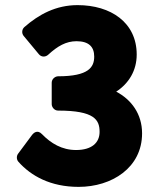

<svg xmlns="http://www.w3.org/2000/svg" viewBox="-20 -693 625 750"><path d="M51 -93C44 -84 44 -70 52 -61C101 -6 177 37 287 37C417 37 535 -38 535 -172C535 -248 493 -304 434 -335C483 -367 514 -417 514 -480C514 -605 413 -673 283 -673C199 -673 132 -637 75 -587C65 -578 64 -562 73 -552L132 -481C142 -469 158 -470 168 -479C205 -513 238 -532 279 -532C327 -532 348 -510 348 -472C348 -431 327 -395 207 -395C196 -395 182 -385 182 -370V-286C182 -275 192 -261 207 -261C349 -261 369 -225 369 -178C369 -135 338 -107 277 -107C222 -107 179 -133 144 -169C126 -188 111 -173 106 -167Z"/></svg>

Font: Falling Sky
Style: Blk
Weight: 900
Designer: Paul D. Hunt
Foundry: Adobe Systems Incorporated
Version: Version 1.02